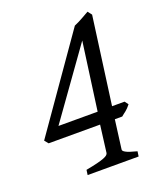

<svg xmlns="http://www.w3.org/2000/svg" viewBox="-117 -684 637 760"><g transform="rotate(-20 201.0 -304.0)"><path d="M79.1 -222.2H244.1L283.2 -507.8ZM369.1 -208Q363.3 -200.7 358.2 -195.3Q353 -189.9 348.1 -186Q343.3 -182.1 338.6 -178.7Q334 -175.3 329.1 -170.9H297.9L282.2 -50.8Q281.2 -46.9 283.4 -43.7Q285.6 -40.5 292 -36.9Q298.3 -33.2 309.8 -29.3Q321.3 -25.4 338.9 -21L335.9 0H121.1L124 -21Q152.8 -26.4 171.4 -31Q189.9 -35.6 200.7 -39.8Q211.4 -43.9 215.8 -47.9Q220.2 -51.8 221.2 -56.2L235.8 -170.9H19L5.9 -187L275.9 -573.2Q296.4 -582 312.5 -591.3Q328.6 -600.6 341.8 -607.9L355 -590.8L305.2 -223.1H357.9Z"/></g></svg>

Font: Gentium Basic
Style: Italic
Weight: 400
Italic angle: -8°
Designer: J. Victor Gaultney and Annie Olsen
Foundry: SIL International
Version: Version 1.102; 2013; Maintenance release